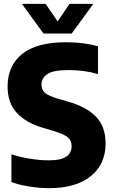

<svg xmlns="http://www.w3.org/2000/svg" viewBox="-20 -970 590 1000"><path d="M236.5 10Q187 10 134.5 1.8Q82 -6.5 39.5 -21.5V-166.5Q83 -152 135 -143.5Q187 -135 234.5 -135Q299 -135 326 -154.8Q353 -174.5 353 -208.5Q353 -237 333.8 -254.2Q314.5 -271.5 259 -288L202 -305Q117 -329.5 68.2 -381.5Q19.5 -433.5 19.5 -519.5Q19.5 -627 95 -688.5Q170.5 -750 323 -750Q371.5 -750 414.8 -744.2Q458 -738.5 490.5 -729V-584Q422 -605 337 -605Q256 -605 226 -583.8Q196 -562.5 196 -531Q196 -504 212.8 -488Q229.5 -472 278 -457L335 -440.5Q430.5 -413.5 480.2 -361.8Q530 -310 530 -222.5Q530 -115 452.8 -52.5Q375.5 10 236.5 10ZM206.5 -795.5 94 -950H217.5L280 -858.5L342.5 -950H466L353.5 -795.5Z"/></svg>

Font: Encode Sans Semi Condensed ExtraBold
Style: Regular
Weight: 800
Width: 4
Designer: Multiple Designers
Foundry: Impallari Type
Version: Version 3.000; ttfautohint (v1.8.3) -l 8 -r 50 -G 200 -x 14 